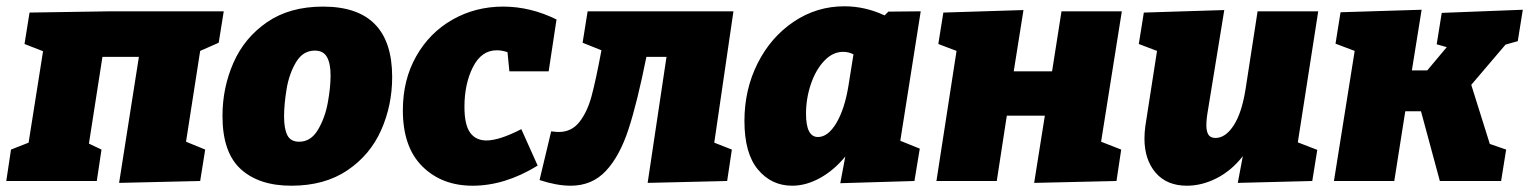

<svg xmlns="http://www.w3.org/2000/svg" viewBox="-36 -576 4866 611"><path d="M676 -540 660 -440 601 -414 556 -125 617 -100 601 0 343 6 406 -395H290L247 -119L287 -100L272 0H-16L-1 -100L55 -122L101 -413L42 -436L58 -536L314 -540Z M1212 -331Q1212 -241 1177 -162Q1142 -83 1069.5 -34Q997 15 891 15Q788 15 730 -38Q672 -91 672 -207Q672 -297 707 -376.5Q742 -456 814 -505.5Q886 -555 992 -555Q1212 -555 1212 -331ZM868 -205Q868 -166 878.5 -145.5Q889 -125 916 -125Q953 -125 975.5 -162.5Q998 -200 1007 -248.5Q1016 -297 1016 -336Q1016 -374 1004.5 -394.5Q993 -415 966 -415Q928 -415 906 -378Q884 -341 876 -292.5Q868 -244 868 -205Z M1442 -236Q1442 -179 1460 -154Q1478 -129 1512 -129Q1553 -129 1623 -165L1675 -49Q1571 15 1468 15Q1370 15 1308 -46.5Q1246 -108 1246 -225Q1246 -322 1288.5 -397Q1331 -472 1404 -513.5Q1477 -555 1565 -555Q1652 -555 1735 -514L1710 -349H1585L1579 -410Q1561 -416 1545 -416Q1496 -416 1469 -362.5Q1442 -309 1442 -236Z M2298 -540 2237 -122 2293 -100 2278 0 2025 6 2085 -395H2021Q1992 -250 1964 -164.5Q1936 -79 1892 -32Q1848 15 1780 15Q1736 15 1681 -3L1718 -158Q1734 -156 1742 -156Q1783 -156 1808 -188Q1833 -220 1846.5 -270Q1860 -320 1878 -416L1818 -440L1834 -540Z M2894 -540 2829 -128 2891 -103 2874 0 2638 7 2654 -78Q2618 -34 2573.5 -9.5Q2529 15 2485 15Q2419 15 2376 -36.5Q2333 -88 2333 -191Q2333 -291 2375 -374.5Q2417 -458 2490 -507Q2563 -556 2651 -556Q2717 -556 2779 -527L2791 -539ZM2664 -303 2680 -403Q2665 -411 2647 -411Q2614 -411 2587 -382.5Q2560 -354 2544.5 -308.5Q2529 -263 2529 -214Q2529 -140 2567 -140Q2599 -140 2625.5 -184.5Q2652 -229 2664 -303Z M3342 -540H3534L3468 -125L3532 -100L3517 0L3255 6L3289 -208H3168L3136 0H2944L3008 -414L2950 -436L2966 -536L3221 -544L3190 -349H3312Z M4159 -540 4094 -123 4156 -99 4140 0 3903 6 3919 -79Q3883 -33 3836 -9Q3789 15 3741 15Q3677 15 3641.5 -26.5Q3606 -68 3606 -135Q3606 -155 3609 -176L3646 -414L3588 -436L3604 -536L3860 -544L3808 -225Q3803 -197 3803 -177Q3803 -158 3809.5 -147.5Q3816 -137 3832 -137Q3864 -137 3890 -177Q3916 -217 3928 -294L3966 -540Z M4794 -445 4755 -434 4646 -306 4705 -118 4757 -100 4741 0H4546L4486 -222H4436L4401 0H4209L4275 -414L4214 -437L4230 -537L4488 -545L4457 -352H4506L4568 -426L4536 -435L4552 -535L4810 -545Z"/></svg>

Font: Bitter Pro Black
Style: Italic
Weight: 900
Italic angle: -9°
Designer: Sol Matas, and Bitter project Authors
Foundry: Sol Matas
Version: Version 1.010